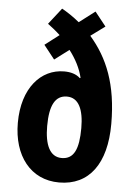

<svg xmlns="http://www.w3.org/2000/svg" viewBox="-55 -808 598 859"><g transform="rotate(5 244.5 -378.0)"><path d="M189 -766 132 -693C151 -679 170 -664 188 -647L124 -598L173 -536L238 -585C267 -547 288 -507 298 -465L295 -463C277 -480 252 -487 223 -487C119 -487 36 -397 36 -240C36 -93 114 10 243 10C378 10 453 -93 453 -271C453 -449 405 -564 325 -656L389 -703L339 -766L268 -712C240 -735 214 -752 189 -766ZM245 -376C298 -376 321 -324 321 -241C321 -147 300 -100 245 -100C191 -100 168 -154 168 -237C168 -331 193 -376 245 -376Z"/></g></svg>

Font: Noto Sans Thai Looped ExtraCondensed
Style: Bold
Weight: 700
Width: 2
Designer: Sasikarn Vongin, Ben Mitchell
Foundry: The Fontpad Ltd
Version: Version 1.001